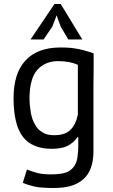

<svg xmlns="http://www.w3.org/2000/svg" viewBox="-20 -735 564 962"><path d="M449.2 -467.8Q433.6 -473.6 415 -478.5Q397.5 -484.4 377.9 -488.3Q358.4 -492.2 335 -495.1Q310.5 -497.1 283.2 -497.1Q224.6 -497.1 180.7 -480.5Q136.7 -463.9 107.4 -431.6Q77.1 -399.4 62.5 -351.6Q47.9 -304.7 47.9 -242.2Q47.9 -176.8 59.6 -128.9Q70.3 -82 93.8 -50.8Q117.2 -19.5 153.3 -4.9Q189.5 10.7 239.3 10.7Q263.7 10.7 283.2 6.8Q302.7 3.9 318.4 -3.9Q333 -11.7 345.7 -22.5Q358.4 -33.2 368.2 -47.9Q369.1 -47.9 372.1 -47.9Q372.1 -36.1 372.1 -1Q372.1 18.6 370.1 34.2Q369.1 49.8 366.2 63.5Q363.3 77.1 357.4 87.9Q352.5 98.6 344.7 106.4Q336.9 115.2 326.2 122.1Q316.4 127.9 302.7 131.8Q289.1 135.7 272.5 136.7Q255.9 138.7 235.4 138.7Q213.9 138.7 195.3 136.7Q177.7 134.8 164.1 130.9Q151.4 127 138.7 123Q126 119.1 114.3 114.3Q114.3 115.2 114.3 116.2Q114.3 116.2 114.3 117.2Q114.3 117.2 113.3 118.2Q113.3 118.2 113.3 119.1Q113.3 119.1 113.3 120.1Q113.3 120.1 113.3 121.1Q113.3 121.1 112.3 122.1Q112.3 122.1 112.3 123Q112.3 123 112.3 124Q112.3 124 111.3 124Q111.3 124 111.3 125Q111.3 125 111.3 126Q111.3 126 111.3 127Q111.3 127 110.4 128.9Q110.4 128.9 110.4 129.9Q110.4 129.9 109.4 130.9Q109.4 130.9 109.4 131.8Q109.4 131.8 109.4 131.8Q109.4 131.8 109.4 132.8Q109.4 132.8 108.4 134.8Q108.4 134.8 108.4 135.7Q108.4 135.7 108.4 136.7Q108.4 136.7 107.4 136.7Q107.4 136.7 107.4 137.7Q107.4 137.7 107.4 138.7Q107.4 138.7 107.4 139.6Q107.4 139.6 106.4 140.6Q106.4 140.6 106.4 140.6Q106.4 140.6 106.4 142.6Q106.4 142.6 106.4 143.6Q106.4 143.6 105.5 143.6Q105.5 143.6 105.5 144.5Q105.5 144.5 105.5 145.5Q105.5 145.5 105.5 145.5Q105.5 145.5 104.5 147.5Q104.5 147.5 104.5 148.4Q104.5 148.4 104.5 149.4Q104.5 149.4 103.5 150.4Q103.5 150.4 103.5 150.4Q103.5 150.4 103.5 151.4Q103.5 151.4 103.5 151.4Q103.5 152.3 102.5 153.3Q102.5 153.3 102.5 153.3Q102.5 153.3 102.5 154.3Q102.5 154.3 102.5 155.3Q102.5 155.3 101.6 156.2Q101.6 156.2 101.6 156.2Q101.6 156.2 101.6 157.2Q101.6 157.2 101.6 158.2Q101.6 158.2 101.6 159.2Q101.6 159.2 100.6 160.2Q100.6 160.2 100.6 161.1Q100.6 161.1 100.6 162.1Q100.6 162.1 99.6 163.1Q99.6 163.1 99.6 164.1Q99.6 164.1 99.6 165Q99.6 165 98.6 166Q98.6 166 98.6 167Q98.6 167 98.6 168Q98.6 168 97.7 168.9Q97.7 168.9 97.7 169.9Q97.7 169.9 97.7 170.9Q97.7 170.9 97.7 170.9Q97.7 170.9 96.7 172.9Q96.7 172.9 96.7 173.8Q96.7 173.8 96.7 173.8Q96.7 173.8 95.7 175.8Q95.7 175.8 95.7 176.8Q95.7 176.8 95.7 177.7Q95.7 177.7 94.7 178.7Q94.7 178.7 94.7 179.7Q94.7 179.7 94.7 180.7Q94.7 180.7 93.8 180.7Q106.4 186.5 122.1 191.4Q137.7 196.3 155.3 200.2Q172.9 204.1 196.3 205.1Q219.7 207 249 207Q298.8 207 335.9 196.3Q374 184.6 398.4 162.1Q422.9 140.6 435.5 105.5Q448.2 70.3 448.2 22.5Q448.2 -72.3 448.2 -156.2Q448.2 -240.2 448.2 -313.5Q449.2 -356.4 449.2 -395.5Q449.2 -433.6 449.2 -467.8ZM194.3 -71.3Q182.6 -78.1 172.9 -86.9Q163.1 -96.7 156.2 -109.4Q149.4 -121.1 143.6 -135.7Q138.7 -150.4 134.8 -168Q131.8 -184.6 129.9 -204.1Q127.9 -222.7 127.9 -243.2Q127.9 -291 137.7 -326.2Q146.5 -361.3 166 -383.8Q184.6 -405.3 210.9 -417Q237.3 -428.7 270.5 -428.7Q300.8 -428.7 326.2 -423.8Q351.6 -418.9 370.1 -410.2Q370.1 -327.1 370.1 -160.2Q364.3 -133.8 354.5 -114.3Q344.7 -94.7 330.1 -82Q316.4 -69.3 296.9 -63.5Q276.4 -57.6 252 -57.6Q235.4 -57.6 220.7 -60.5Q206.1 -63.5 194.3 -71.3ZM132.8 -537.1Q149.4 -537.1 198.2 -537.1Q209 -553.7 242.2 -601.6Q248 -615.2 263.7 -658.2Q268.6 -643.6 284.2 -601.6Q293.9 -585.9 322.3 -537.1Q339.8 -537.1 392.6 -537.1Q365.2 -582 284.2 -714.8Q276.4 -714.8 252.9 -714.8Q222.7 -670.9 132.8 -537.1Z"/></svg>

Font: Aptus Gothic JP
Style: Medium
Weight: 400
Designer: Fuminori Ogawa / Motoya
Version: Version 1